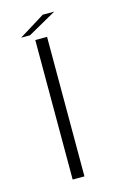

<svg xmlns="http://www.w3.org/2000/svg" viewBox="-107 -728 505 779"><g transform="rotate(-15 145.0 -339.0)"><path d="M98.5 0H148V-586H98.5ZM45.5 -610H82.5L202.5 -677.5H154.5Z"/></g></svg>

Font: Anybody ExtraExpanded ExtraLight
Style: Regular
Weight: 250
Width: 8
Version: Version 1.113;gftools[0.9.25]